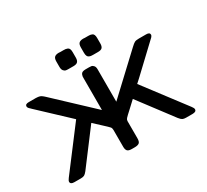

<svg xmlns="http://www.w3.org/2000/svg" viewBox="-171 -1175 1562 1446"><g transform="rotate(-30 609.5 -451.5)"><path d="M61 -22Q61 -32 74 -49L343 -404Q331 -414 309 -436L94 -638Q92 -640 87 -645Q82 -650 79 -652.5Q76 -655 73 -659Q70 -663 68.5 -666.5Q67 -670 67 -674Q67 -694 98 -694H160Q168 -694 174.5 -693Q181 -692 185.5 -691.5Q190 -691 196 -688.5Q202 -686 204.5 -684.5Q207 -683 212 -679Q217 -675 218.5 -674Q220 -673 226 -667.5Q232 -662 233 -661L546 -367V-642Q546 -654 546.5 -659Q547 -664 551 -674.5Q555 -685 565.5 -689.5Q576 -694 593 -694H623Q636 -694 644 -692.5Q652 -691 661.5 -680.5Q671 -670 671 -649V-367L984 -660Q1007 -682 1019 -688Q1031 -694 1056 -694H1119Q1150 -694 1150 -674Q1150 -669 1147 -663.5Q1144 -658 1140.5 -654.5Q1137 -651 1131 -645.5Q1125 -640 1123 -638L909 -436Q892 -419 874 -404L1143 -49Q1156 -32 1156 -22Q1156 0 1122 0H1066Q1047 0 1036 -5.5Q1025 -11 1010 -30L789 -323Q765 -301 731 -269Q688 -230 679.5 -220Q671 -210 671 -198V-49Q671 -19 658.5 -9.5Q646 0 620 0H594Q566 0 556 -11.5Q546 -23 546 -47V-190Q546 -191 546 -192Q546 -209 539 -218Q532 -227 485 -270Q452 -301 428 -323L207 -30Q192 -11 181 -5.5Q170 0 151 0H95Q61 0 61 -22ZM431 -808V-854Q431 -882 443 -892.5Q455 -903 480 -903Q482 -903 487 -902.5Q492 -902 494 -902H521Q533 -902 539 -901Q545 -900 554.5 -896.5Q564 -893 568.5 -882.5Q573 -872 573 -855V-808Q573 -783 562.5 -771.5Q552 -760 525 -760H482Q467 -760 458 -762Q449 -764 440 -775Q431 -786 431 -808ZM644 -808V-854Q644 -882 656 -892.5Q668 -903 693 -903Q696 -903 700 -902.5Q704 -902 707 -902H735Q747 -902 753 -901Q759 -900 768 -896.5Q777 -893 781.5 -882.5Q786 -872 786 -855V-808Q786 -783 776 -771.5Q766 -760 739 -760H696Q685 -760 678 -761Q671 -762 662 -766Q653 -770 648.5 -780.5Q644 -791 644 -808Z"/></g></svg>

Font: CMU Sans Serif
Style: Bold
Weight: 700
Version: Version 0.7.0